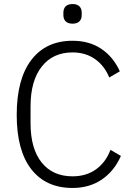

<svg xmlns="http://www.w3.org/2000/svg" viewBox="-20 -910 657 942"><path d="M291 -835.9V-848.1Q291 -867.7 302.2 -878.9Q313.5 -890.1 335.9 -890.1Q358.4 -890.1 369.6 -878.9Q380.9 -867.7 380.9 -848.1V-835.9Q380.9 -816.4 369.6 -805.2Q358.4 -793.9 335.9 -793.9Q313.5 -793.9 302.2 -805.2Q291 -816.4 291 -835.9ZM335.9 12.2Q205.1 12.2 133.5 -79.8Q62 -171.9 62 -346.2Q62 -522 133.8 -616Q205.6 -710 335.9 -710Q417.5 -710 476.6 -670.7Q535.6 -631.3 567.9 -560.1L516.1 -529.8Q492.7 -587.4 446.3 -620.1Q399.9 -652.8 335.9 -652.8Q239.3 -652.8 184.6 -583Q129.9 -513.2 129.9 -388.2V-305.2Q129.9 -180.7 184.3 -112.8Q238.8 -44.9 335.9 -44.9Q403.3 -44.9 451.2 -79.3Q499 -113.8 522 -174.8L573.2 -145Q541 -71.3 480 -29.5Q418.9 12.2 335.9 12.2Z"/></svg>

Font: Anuphan Light
Style: Regular
Weight: 300
Designer: Mike Abbink, Paul van der Laan, Pieter van Rosmalen, Mint Tantisuwanna
Foundry: Bold Monday; Cadson Demak
Version: Version 3.002;hotconv 1.0.109;makeotfexe 2.5.65596